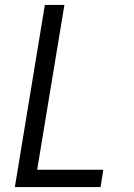

<svg xmlns="http://www.w3.org/2000/svg" viewBox="-20 -755 540 775"><path d="M40 0 161 -735H240L130 -70H397L386 0Z"/></svg>

Font: Iosevka Custom
Style: Italic
Weight: 400
Italic angle: -9°
Monospace: yes
Designer: Belleve Invis
Foundry: Belleve Invis
Version: Version 30.3.3; ttfautohint (v1.8.3)